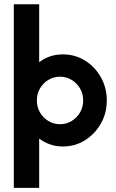

<svg xmlns="http://www.w3.org/2000/svg" viewBox="-20 -687 554 915"><path d="M45.8 208.3V-666.7H166.7V-390.3Q189.6 -408.3 218.1 -418.1Q246.5 -427.8 279.9 -427.8Q338.2 -427.8 385.4 -398.3Q432.6 -368.8 460.8 -318.8Q488.9 -268.8 488.9 -208.3Q488.9 -147.9 460.8 -98.3Q432.6 -48.6 385.4 -18.8Q338.2 11.1 279.9 11.1Q246.5 11.1 218.1 1Q189.6 -9 166.7 -26.4V208.3ZM266 -95.1Q296.5 -95.1 321.5 -110.4Q346.5 -125.7 361.5 -151.4Q376.4 -177.1 376.4 -208.3Q376.4 -239.6 361.5 -265.3Q346.5 -291 321.5 -306.2Q296.5 -321.5 266 -321.5Q235.4 -321.5 210.4 -306.2Q185.4 -291 170.5 -265.3Q155.6 -239.6 155.6 -208.3Q155.6 -177.1 170.5 -151.4Q185.4 -125.7 210.4 -110.4Q235.4 -95.1 266 -95.1Z"/></svg>

Font: co2trust
Style: Bold
Weight: 700
Designer: Kristian Moeller
Foundry: Dicotype
Version: Version 1.000